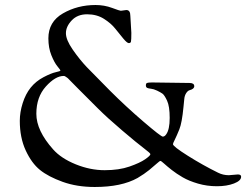

<svg xmlns="http://www.w3.org/2000/svg" viewBox="-20 -724 987 766"><path d="M893 -25C877.7 -25 863.3 -28.3 850 -35C809.3 -55 769.2 -77.5 729.5 -102.5C689.8 -127.5 670 -143 670 -149C670 -151 672.5 -157 677.5 -167C682.5 -177 688.5 -190.7 695.5 -208C702.5 -225.3 708 -255 712 -297C713.3 -307 714.3 -317 715 -327C715.7 -337 718.2 -345.3 722.5 -352C726.8 -358.7 731.3 -362.7 736 -364C748.7 -367.3 755 -372.7 755 -380C755 -388.7 748.7 -393 736 -393L587 -395C576.3 -395 569.5 -394.3 566.5 -393C563.5 -391.7 562 -388.5 562 -383.5C562 -378.5 563.7 -375.2 567 -373.5C570.3 -371.8 575.5 -370.7 582.5 -370C589.5 -369.3 597.5 -366.8 606.5 -362.5C615.5 -358.2 622.7 -354.2 628 -350.5C633.3 -346.8 639.5 -337.5 646.5 -322.5C653.5 -307.5 657 -284.5 657 -253.5C657 -222.5 652.3 -200.7 643 -188C639 -182 634.5 -179 629.5 -179C624.5 -179 598.7 -199 552 -239C505.3 -279 460.8 -320.2 418.5 -362.5L326.5 -456C307.5 -476 288.8 -499.2 270.5 -525.5C252.2 -551.8 243 -573.8 243 -591.5C243 -609.2 250.7 -626.2 266 -642.5C281.3 -658.8 301.8 -667 327.5 -667C353.2 -667 375.5 -661 394.5 -649C413.5 -637 428.7 -623.8 440 -609.5L472 -570C482 -558 489.3 -552 494 -552C498.7 -552 501.5 -554 502.5 -558C503.5 -562 504 -573.7 504 -593L500 -661C500 -676.3 494.7 -684 484 -684L462 -681C459.3 -681 447.7 -684.8 427 -692.5C406.3 -700.2 384.3 -704 361 -704C313 -704 269.7 -692.8 231 -670.5C192.3 -648.2 173 -615 173 -571C173 -545.7 177 -523.2 185 -503.5C193 -483.8 201 -469.2 209 -459.5C217 -449.8 221 -444.2 221 -442.5C221 -440.8 214.8 -438.7 202.5 -436C190.2 -433.3 173.8 -426.7 153.5 -416C133.2 -405.3 116.2 -391.5 102.5 -374.5C88.8 -357.5 78.2 -336.8 70.5 -312.5C62.8 -288.2 59 -264.7 59 -242C59 -197.3 66.8 -158 82.5 -124C98.2 -90 117.2 -64 139.5 -46C161.8 -28 192 -12.2 230 1.5C268 15.2 310.7 22 358 22C429.3 22 486.3 10 529 -14C547 -24.7 562.3 -35.2 575 -45.5C587.7 -55.8 597.8 -64.5 605.5 -71.5C613.2 -78.5 618 -82 620 -82C622 -82 626.8 -78.5 634.5 -71.5C642.2 -64.5 652.3 -56 665 -46C677.7 -36 692.3 -26.2 709 -16.5C725.7 -6.8 746 1.5 770 8.5C794 15.5 819.2 19 845.5 19C871.8 19 894.5 15.3 913.5 8C932.5 0.7 942 -8.3 942 -19C942 -25 937.7 -28 929 -28ZM192 -128C147.3 -178 125 -225.3 125 -270C125 -314.7 137.7 -351 163 -379C188.3 -407 212 -421 234 -421C237.3 -421 240 -420 242 -418L248 -414C250 -412.7 252.5 -410.3 255.5 -407C258.5 -403.7 269.7 -392.3 289 -373L370 -292C395.3 -266.7 428 -237 468 -203C508 -169 536.7 -145.5 554 -132.5C571.3 -119.5 580 -111.7 580 -109C580 -105 573 -98.2 559 -88.5C545 -78.8 524.2 -69.2 496.5 -59.5C468.8 -49.8 435.8 -45 397.5 -45C359.2 -45 320.7 -52.8 282 -68.5C243.3 -84.2 213.3 -104 192 -128Z"/></svg>

Font: Sorts Mill Goudy
Style: Regular
Weight: 400
Version: Version 003.101